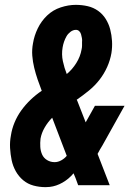

<svg xmlns="http://www.w3.org/2000/svg" viewBox="-20 -763 540 791"><path d="M168 8Q142 8 118 1.5Q94 -5 75.5 -20.5Q57 -36 45 -57.5Q33 -79 28 -103Q23 -127 21.5 -153Q20 -179 25 -205Q29 -232 40 -258.5Q51 -285 68 -308.5Q85 -332 106.5 -352.5Q128 -373 152 -389Q143 -412 135 -435.5Q127 -459 121 -483.5Q115 -508 113 -533.5Q111 -559 116 -585Q121 -616 135.5 -646Q150 -676 174 -699Q198 -722 230 -732.5Q262 -743 292 -743Q318 -743 341.5 -737.5Q365 -732 384 -718.5Q403 -705 415.5 -685Q428 -665 434 -642Q440 -619 441.5 -594Q443 -569 439 -544Q434 -515 421.5 -487Q409 -459 390 -434.5Q371 -410 346.5 -390Q322 -370 296 -352Q297 -351 297.5 -349.5Q298 -348 299 -346L333 -259L371 -327H493L402 -164Q396 -155 391.5 -146.5Q387 -138 382 -129L432 0H302L291 -30L283 -49Q264 -26 238 -11Q212 4 185 7ZM255 -458Q278 -477 294.5 -503.5Q311 -530 316 -559Q318 -567 318 -574.5Q318 -582 318 -590Q319 -598 317.5 -606Q316 -614 314 -621.5Q312 -629 306.5 -634.5Q301 -640 293 -640Q281 -640 270.5 -632Q260 -624 254 -613.5Q248 -603 244 -591.5Q240 -580 238 -568Q233 -539 239 -511Q245 -483 255 -458ZM205 -95Q219 -95 232.5 -102.5Q246 -110 255 -121L195 -278Q177 -260 164 -237.5Q151 -215 147 -192Q145 -175 146 -158Q147 -141 153.5 -126.5Q160 -112 174 -103.5Q188 -95 205 -95Z"/></svg>

Font: Iosevka Term Curly Hv Obl
Style: Regular
Weight: 900
Italic angle: -9°
Designer: Belleve Invis
Foundry: Belleve Invis
Version: Version 32.3.0